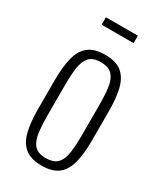

<svg xmlns="http://www.w3.org/2000/svg" viewBox="-189 -813 761 895"><g transform="rotate(30 191.5 -365.5)"><path d="M191 9Q134 9 102.5 -16Q71 -41 58.5 -90Q46 -139 46 -211V-367Q46 -439 58.5 -488Q71 -537 102.5 -562Q134 -587 191 -587Q249 -587 280.5 -562Q312 -537 324.5 -488.5Q337 -440 337 -367V-211Q337 -139 324.5 -90Q312 -41 280.5 -16Q249 9 191 9ZM191 -31Q233 -31 253 -52.5Q273 -74 278.5 -114Q284 -154 284 -209V-369Q284 -425 278.5 -464.5Q273 -504 253 -525.5Q233 -547 191 -547Q149 -547 129.5 -525.5Q110 -504 104.5 -464.5Q99 -425 99 -369V-209Q99 -154 104.5 -114Q110 -74 129.5 -52.5Q149 -31 191 -31ZM106 -700V-740H278V-700Z"/></g></svg>

Font: Oswald ExtraLight
Style: Regular
Weight: 250
Designer: Vernon Adams
Foundry: Vernon Adams
Version: Version 4.100; ttfautohint (v1.8.1.43-b0c9)